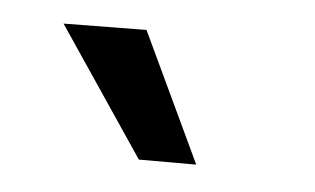

<svg xmlns="http://www.w3.org/2000/svg" viewBox="-27 -729 344 210"><g transform="rotate(5 144.5 -624.0)"><path d="M36 -694 127 -695 194 -553H131Z"/></g></svg>

Font: Gemunu Libre Medium
Style: Regular
Weight: 500
Designer: Puspanada Ekanayake, Sola Matas, Pathum Egodawatta, Kosala Senevirathne
Foundry: mooniak
Version: Version 1.100